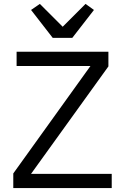

<svg xmlns="http://www.w3.org/2000/svg" viewBox="-20 -963 640 983"><path d="M552 0H48V-75L443 -625H65V-698H535V-623L139 -73H552ZM250 -769 139 -912 184 -943 301 -826 418 -943 461 -912 350 -769Z"/></svg>

Font: iA Writer Duo V
Style: Regular
Weight: 400
Designer: Mike Abbink, Paul van der Laan, Pieter van Rosmalen, Oliver Reichenstein
Foundry: Information Architects Inc.
Version: Version 2.000